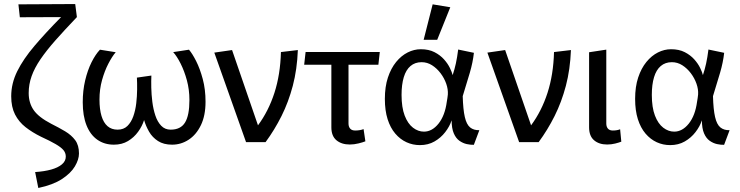

<svg xmlns="http://www.w3.org/2000/svg" viewBox="-20 -710 3697 959"><path d="M171.3 228.9 155.5 149.4Q200.9 146.4 235.2 137Q269.5 127.5 289.1 111.1Q308.6 94.7 308.6 72.3Q308.6 53.4 296.5 39.3Q284.5 25.2 257.5 9.6Q230.6 -6.1 184.9 -27.1Q141.2 -48.6 107.7 -74.8Q74.2 -101 55.1 -138.2Q36 -175.5 36 -229Q36 -293.4 66.2 -354.3Q96.4 -415.2 152.4 -481Q208.4 -546.9 285.1 -624.6L79.1 -623.8L72 -688.3L355.7 -689.8L364.1 -624.6Q302.7 -560.3 257.1 -508.8Q211.6 -457.3 182.1 -413.9Q152.5 -370.5 137.9 -329.5Q123.3 -288.5 123.3 -245.1Q123.3 -196.2 148 -160.4Q172.6 -124.7 235.6 -91.9Q273.7 -72.9 305.3 -54.1Q336.8 -35.2 355.7 -9.8Q374.5 15.7 374.5 56.5Q374.5 86.5 354.1 121Q333.6 155.5 289.1 184.5Q244.6 213.5 171.3 228.9Z M548.8 12.6Q501.5 12.6 466.3 -12Q431.1 -36.5 412.2 -83.9Q393.3 -131.4 393.3 -199.1Q393.3 -257.4 405.3 -308.1Q417.3 -358.9 437.1 -398.8Q457 -438.6 479.3 -461.8L558 -449.2Q539.7 -427.7 521.1 -391.7Q502.4 -355.6 489.7 -310.1Q476.9 -264.6 476.9 -212.5Q476.9 -164.5 487 -130.8Q497.1 -97 517.2 -79.7Q537.2 -62.4 567.5 -62.4Q597.6 -62.4 616.3 -80.7Q635.1 -99.1 645.8 -129Q656.4 -158.9 660.5 -193.9Q664.6 -228.9 664.9 -262.7Q665.3 -296.4 663.8 -322.3L736.1 -332.6Q734.9 -307.2 735.6 -272.5Q736.4 -237.7 740.9 -201.1Q745.5 -164.4 756 -133Q766.4 -101.6 785.1 -82Q803.7 -62.4 832.5 -62.4Q882.3 -62.4 904.2 -98Q926.1 -133.6 926.1 -210.2Q926.1 -262.3 913.5 -308.8Q900.8 -355.3 882.3 -392.1Q863.8 -429 845 -449.7L923.9 -461.8Q940.4 -442.9 959.6 -405Q978.8 -367.1 992.7 -315.3Q1006.6 -263.6 1006.6 -201.7Q1006.6 -132.6 983.4 -84.7Q960.1 -36.8 922.1 -12.1Q884.2 12.6 839.5 12.6Q797.3 12.6 769.2 -5.6Q741 -23.8 724.7 -52.1Q708.4 -80.4 699.7 -110.4Q690.4 -80.2 669.9 -51.9Q649.4 -23.5 619.3 -5.5Q589.3 12.6 548.8 12.6Z M1209 0 1050.4 -447.2 1139.1 -460 1268.6 -84Q1321.4 -155.4 1350.8 -246.5Q1380.2 -337.6 1383.2 -450L1467.7 -460Q1464 -363.2 1442.5 -281.6Q1420.9 -200.1 1386.2 -130.7Q1351.5 -61.3 1306.4 0Z M1727.3 11.8Q1686 11.8 1660.5 -9.4Q1635.1 -30.7 1635.1 -73.9V-403.1L1720.7 -416.2V-93.2Q1720.7 -77.1 1729 -67.6Q1737.3 -58.1 1753.8 -58.1Q1777.8 -58.1 1796 -65.1L1805 -4.2Q1793.6 0.6 1771.1 6.2Q1748.6 11.8 1727.3 11.8ZM1499.3 -386.7 1506.4 -450.3H1877L1869.9 -386.7Z M2077.3 14.8Q2042 14.8 2010.5 0.5Q1978.9 -13.9 1954.4 -42.6Q1929.8 -71.3 1916 -114.7Q1902.3 -158.1 1902.3 -216Q1902.3 -276.6 1917.5 -322.7Q1932.8 -368.9 1958.6 -400.5Q1984.5 -432.1 2016.4 -448.1Q2048.3 -464.1 2081.6 -464.1Q2121.7 -464.1 2150.3 -449.4Q2178.8 -434.7 2197.8 -413.4Q2216.8 -392 2227.2 -370.4Q2237.6 -348.9 2240.9 -334.8Q2250.4 -363 2257 -393.2Q2263.6 -423.5 2268.5 -462.6L2347.1 -446.2Q2341.6 -397.7 2326.8 -347.2Q2312 -296.8 2291.2 -229.8Q2293 -162.8 2301.7 -125.4Q2310.3 -88.1 2328.2 -73.5Q2346.1 -59 2374.2 -59.7L2346.8 13.3Q2330.7 13.8 2311.5 9.7Q2292.4 5.5 2274.8 -6.8Q2257.3 -19.1 2246.6 -43.8Q2235.9 -68.5 2235.8 -109Q2226 -78.8 2203.9 -50.2Q2181.9 -21.5 2150.1 -3.4Q2118.4 14.8 2077.3 14.8ZM2097.5 -52.5Q2138.3 -52.5 2170.4 -92.6Q2202.5 -132.8 2211.7 -202.1Q2213.2 -210.8 2214.7 -220.2Q2216.2 -229.6 2216.9 -238.1Q2218.6 -264 2208.8 -291.9Q2199 -319.8 2180.6 -344.2Q2162.2 -368.6 2138.1 -384Q2114 -399.4 2085.7 -399.4Q2052.9 -399.4 2030.3 -380.2Q2007.8 -361.1 1996.8 -324.4Q1985.7 -287.6 1985.7 -236Q1985.7 -173.4 2001.3 -132.7Q2017 -92 2042.8 -72.2Q2068.5 -52.5 2097.5 -52.5ZM2096 -511.1 2141 -688.3 2229.1 -673.8 2163.7 -511.1Z M2573 0 2414.4 -447.2 2503.1 -460 2632.6 -84Q2685.4 -155.4 2714.8 -246.5Q2744.2 -337.6 2747.2 -450L2831.7 -460Q2828 -363.2 2806.5 -281.6Q2784.9 -200.1 2750.2 -130.7Q2715.5 -61.3 2670.4 0Z M3012.5 11.8Q2972.2 11.8 2947.3 -9.4Q2922.4 -30.7 2922.4 -73.9V-449L3008.3 -462.1V-93.2Q3008.3 -77.1 3016.4 -67.6Q3024.6 -58.1 3040.8 -58.1Q3062 -58.1 3077.4 -64.3L3083.3 -2.4Q3072.7 1.9 3053 6.9Q3033.3 11.8 3012.5 11.8Z M3327.3 14.8Q3292 14.8 3260.5 0.5Q3228.9 -13.9 3204.4 -42.6Q3179.8 -71.3 3166 -114.7Q3152.3 -158.1 3152.3 -216Q3152.3 -276.6 3167.5 -322.7Q3182.8 -368.9 3208.6 -400.5Q3234.5 -432.1 3266.4 -448.1Q3298.3 -464.1 3331.6 -464.1Q3371.7 -464.1 3400.3 -449.4Q3428.8 -434.7 3447.8 -413.4Q3466.8 -392 3477.2 -370.4Q3487.6 -348.9 3490.9 -334.8Q3500.4 -363 3507 -393.2Q3513.6 -423.5 3518.5 -462.6L3597.1 -446.2Q3591.6 -397.7 3576.8 -347.2Q3562 -296.8 3541.2 -229.8Q3543 -162.8 3551.7 -125.4Q3560.3 -88.1 3578.2 -73.5Q3596.1 -59 3624.2 -59.7L3596.8 13.3Q3580.7 13.8 3561.5 9.7Q3542.4 5.5 3524.8 -6.8Q3507.3 -19.1 3496.6 -43.8Q3485.9 -68.5 3485.8 -109Q3476 -78.8 3453.9 -50.2Q3431.9 -21.5 3400.1 -3.4Q3368.4 14.8 3327.3 14.8ZM3347.5 -52.5Q3388.3 -52.5 3420.4 -92.6Q3452.5 -132.8 3461.7 -202.1Q3463.2 -210.8 3464.7 -220.2Q3466.2 -229.6 3466.9 -238.1Q3468.6 -264 3458.8 -291.9Q3449 -319.8 3430.6 -344.2Q3412.2 -368.6 3388.1 -384Q3364 -399.4 3335.7 -399.4Q3302.9 -399.4 3280.3 -380.2Q3257.8 -361.1 3246.8 -324.4Q3235.7 -287.6 3235.7 -236Q3235.7 -173.4 3251.3 -132.7Q3267 -92 3292.8 -72.2Q3318.5 -52.5 3347.5 -52.5Z"/></svg>

Font: Ancizar Sans Thin
Style: Regular
Weight: 100
Designer: Cesar Puertas, Viviana Monsalve, Julian Moncada, Julian Prieto, Jose Castro, Mariel Hernandez, Felipe Aragon, Sara Alarc
Version: Version 8.100